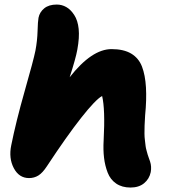

<svg xmlns="http://www.w3.org/2000/svg" viewBox="-20 -798 753 852"><path d="M108.9 -7.8Q64.5 -7.8 41.3 -51.8Q18.1 -95.7 29.8 -152.8Q50.8 -257.8 89.8 -394.8Q128.9 -531.7 137.2 -573.2Q145.5 -616.7 146.7 -660.2Q147.9 -703.6 150.9 -719.2Q155.8 -744.1 176.3 -761Q196.8 -777.8 231.9 -777.8Q254.4 -777.8 273.9 -766.8Q293.5 -755.9 309.3 -731.7Q325.2 -707.5 329.1 -669.7Q333 -631.8 323.2 -578.1Q316.4 -539.6 289.1 -455.1Q387.2 -580.1 475.1 -580.1Q528.8 -580.1 562.3 -560.1Q595.7 -540 610.1 -502.4Q624.5 -464.8 627.7 -410.2Q630.9 -355.5 624 -286.1Q622.1 -262.2 621.6 -241Q621.1 -219.7 621.1 -205.1Q621.1 -190.4 623.3 -173.8Q625.5 -157.2 626.2 -149.4Q627 -141.6 630.9 -127.9Q634.8 -114.3 635.5 -111.3Q636.2 -108.4 641.1 -95Q646 -81.5 646 -81.1Q653.3 -59.1 648.9 -34.2Q642.6 -3.9 619.4 15.1Q596.2 34.2 559.1 34.2Q521.5 34.2 495.6 16.6Q469.7 -1 457.8 -32Q445.8 -63 441.7 -97.7Q437.5 -132.3 439.9 -174.8Q447.3 -314 433.1 -372.1Q403.8 -356 340.1 -275.1Q276.4 -194.3 188 -60.1Q168.9 -30.8 150.4 -19.3Q131.8 -7.8 108.9 -7.8Z"/></svg>

Font: Shantell Sans Irregular Bouncy
Style: Italic
Weight: 800
Italic angle: -11.31°
Designer: Stephen Nixon, Anya Danilova, Shantell Martin
Foundry: Arrow Type
Version: Version 1.006;[9816181b4]